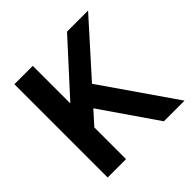

<svg xmlns="http://www.w3.org/2000/svg" viewBox="-179 -859 1019 1019"><g transform="rotate(-45 330.5 -350.0)"><path d="M79 -279 463 -700H621L171 -199ZM68 -700H206V0H68ZM215 -399 333 -451 645 0H490Z"/></g></svg>

Font: Uncut Sans Variable
Style: Regular
Weight: 400
Designer: Kasper Nordkvist
Foundry: UNCUT.wtf
Version: Version 1.303;Glyphs 3.1.2 (3151)